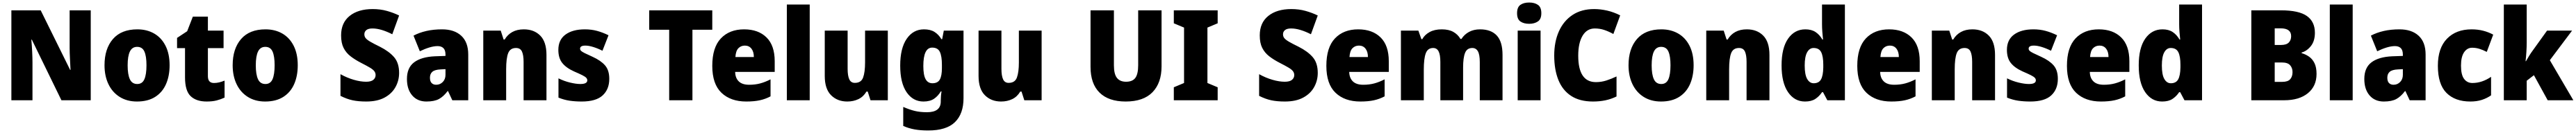

<svg xmlns="http://www.w3.org/2000/svg" viewBox="-20 -889 20382 1056"><path d="M698 -93H466L232 -574H228Q232 -531 234.5 -480.5Q237 -430 237 -393V-93H70V-807H302L535 -334H538Q536 -376 533.5 -424Q531 -472 531 -507V-807H698Z M1322 -371Q1322 -286 1293.5 -221Q1265 -156 1207.5 -119.5Q1150 -83 1064 -83Q985 -83 927 -119.5Q869 -156 838 -221Q807 -286 807 -371Q807 -502 873.5 -579Q940 -656 1067 -656Q1142 -656 1199.5 -623Q1257 -590 1289.5 -526Q1322 -462 1322 -371ZM990 -370Q990 -298 1007.5 -260Q1025 -222 1066 -222Q1106 -222 1122.5 -260Q1139 -298 1139 -371Q1139 -443 1122.5 -480Q1106 -517 1065 -517Q1026 -517 1008 -480.5Q990 -444 990 -370Z M1673 -230Q1694 -230 1714.5 -235Q1735 -240 1757 -249V-114Q1727 -100 1694 -91.5Q1661 -83 1615 -83Q1533 -83 1488.5 -125.5Q1444 -168 1444 -275V-507H1381V-588L1461 -641L1506 -757H1625V-646H1749V-507H1625V-284Q1625 -230 1673 -230Z M2336 -371Q2336 -286 2307.5 -221Q2279 -156 2221.5 -119.5Q2164 -83 2078 -83Q1999 -83 1941 -119.5Q1883 -156 1852 -221Q1821 -286 1821 -371Q1821 -502 1887.5 -579Q1954 -656 2081 -656Q2156 -656 2213.5 -623Q2271 -590 2303.5 -526Q2336 -462 2336 -371ZM2004 -370Q2004 -298 2021.5 -260Q2039 -222 2080 -222Q2120 -222 2136.5 -260Q2153 -298 2153 -371Q2153 -443 2136.5 -480Q2120 -517 2079 -517Q2040 -517 2022 -480.5Q2004 -444 2004 -370Z M3138 -310Q3138 -249 3109 -197Q3080 -145 3022.5 -114Q2965 -83 2878 -83Q2815 -83 2769 -93Q2723 -103 2674 -128V-300Q2726 -271 2779.5 -255.5Q2833 -240 2877 -240Q2916 -240 2934 -255Q2952 -270 2952 -293Q2952 -310 2942 -323.5Q2932 -337 2907 -352Q2882 -367 2839 -389Q2790 -414 2754 -442Q2718 -470 2698.5 -509Q2679 -548 2679 -608Q2679 -708 2746.5 -762.5Q2814 -817 2929 -817Q2989 -817 3041 -802.5Q3093 -788 3138 -766L3084 -617Q3041 -639 3001.5 -651Q2962 -663 2927 -663Q2894 -663 2878.5 -650Q2863 -637 2863 -617Q2863 -599 2873.5 -586Q2884 -573 2910.5 -557.5Q2937 -542 2986 -518Q3059 -481 3098.5 -435Q3138 -389 3138 -310Z M3478 -656Q3575 -656 3630 -605Q3685 -554 3685 -456V-93H3559L3525 -166H3522Q3490 -123 3453.5 -103Q3417 -83 3354 -83Q3283 -83 3241.5 -131.5Q3200 -180 3200 -262Q3200 -351 3256.5 -394Q3313 -437 3420 -442L3505 -445V-455Q3505 -491 3488.5 -507Q3472 -523 3443 -523Q3413 -523 3377 -512Q3341 -501 3302 -482L3252 -606Q3297 -630 3353.5 -643Q3410 -656 3478 -656ZM3467 -338Q3421 -336 3401.5 -319.5Q3382 -303 3382 -272Q3382 -243 3395.5 -229.5Q3409 -216 3431 -216Q3462 -216 3483.5 -238Q3505 -260 3505 -295V-340Z M4125 -656Q4206 -656 4255 -606Q4304 -556 4304 -453V-93H4123V-397Q4123 -452 4110 -480Q4097 -508 4063 -508Q4017 -508 4001 -467Q3985 -426 3985 -339V-93H3804V-646H3942L3965 -575H3973Q3996 -614 4034 -635Q4072 -656 4125 -656Z M4801 -263Q4801 -180 4748.5 -131.5Q4696 -83 4583 -83Q4531 -83 4487 -89.5Q4443 -96 4399 -114V-267Q4443 -245 4490.5 -233.5Q4538 -222 4572 -222Q4627 -222 4627 -251Q4627 -262 4619 -271Q4611 -280 4588.5 -291.5Q4566 -303 4522 -322Q4460 -350 4429 -389Q4398 -428 4398 -493Q4398 -573 4454.5 -614.5Q4511 -656 4608 -656Q4659 -656 4703.5 -644Q4748 -632 4795 -609L4747 -486Q4712 -504 4675.5 -515.5Q4639 -527 4612 -527Q4570 -527 4570 -503Q4570 -493 4577.5 -485.5Q4585 -478 4606 -467.5Q4627 -457 4669 -438Q4733 -409 4767 -370.5Q4801 -332 4801 -263Z M5459 -93H5275V-653H5117V-807H5616V-653H5459Z M5868 -656Q5980 -656 6045 -592Q6110 -528 6110 -403V-318H5797Q5798 -270 5825.5 -243Q5853 -216 5908 -216Q5955 -216 5994.5 -226.5Q6034 -237 6077 -259V-124Q6038 -103 5993 -93Q5948 -83 5885 -83Q5761 -83 5688.5 -152.5Q5616 -222 5616 -366Q5616 -512 5684 -584Q5752 -656 5868 -656ZM5874 -527Q5843 -527 5822.5 -506Q5802 -485 5799 -436H5945Q5945 -478 5926 -502.5Q5907 -527 5874 -527Z M6387 -93H6206V-853H6387Z M7005 -646V-93H6868L6846 -162H6836Q6812 -121 6772.5 -102Q6733 -83 6684 -83Q6606 -83 6556 -133Q6506 -183 6506 -286V-646H6687V-342Q6687 -288 6700 -259.5Q6713 -231 6744 -231Q6794 -231 6809.5 -273.5Q6825 -316 6825 -393V-646Z M7291 -656Q7342 -656 7374.5 -635.5Q7407 -615 7429 -578H7435L7448 -646H7604V-110Q7604 15 7536 81Q7468 147 7324 147Q7264 147 7217 138.5Q7170 130 7127 111V-40Q7175 -19 7217.5 -8.5Q7260 2 7315 2Q7424 2 7424 -83V-92Q7424 -106 7425.5 -125.5Q7427 -145 7430 -163H7424Q7403 -127 7371 -105Q7339 -83 7287 -83Q7204 -83 7153.5 -157Q7103 -231 7103 -368Q7103 -506 7154.5 -581Q7206 -656 7291 -656ZM7356 -511Q7286 -511 7286 -365Q7286 -293 7304 -260.5Q7322 -228 7358 -228Q7400 -228 7416.5 -257.5Q7433 -287 7433 -349V-374Q7433 -442 7417 -476.5Q7401 -511 7356 -511Z M8222 -646V-93H8085L8063 -162H8053Q8029 -121 7989.5 -102Q7950 -83 7901 -83Q7823 -83 7773 -133Q7723 -183 7723 -286V-646H7904V-342Q7904 -288 7917 -259.5Q7930 -231 7961 -231Q8011 -231 8026.5 -273.5Q8042 -316 8042 -393V-646Z M9171 -362Q9171 -231 9099.5 -157Q9028 -83 8887 -83Q8752 -83 8680.5 -153.5Q8609 -224 8609 -358V-807H8794V-370Q8794 -301 8818 -270.5Q8842 -240 8890 -240Q8941 -240 8963.5 -270.5Q8986 -301 8986 -371V-807H9171Z M9615 -93H9268V-196L9349 -230V-670L9268 -704V-807H9615V-704L9534 -670V-230L9615 -196Z M10407 -310Q10407 -249 10378 -197Q10349 -145 10291.5 -114Q10234 -83 10147 -83Q10084 -83 10038 -93Q9992 -103 9943 -128V-300Q9995 -271 10048.5 -255.5Q10102 -240 10146 -240Q10185 -240 10203 -255Q10221 -270 10221 -293Q10221 -310 10211 -323.5Q10201 -337 10176 -352Q10151 -367 10108 -389Q10059 -414 10023 -442Q9987 -470 9967.5 -509Q9948 -548 9948 -608Q9948 -708 10015.5 -762.5Q10083 -817 10198 -817Q10258 -817 10310 -802.5Q10362 -788 10407 -766L10353 -617Q10310 -639 10270.5 -651Q10231 -663 10196 -663Q10163 -663 10147.5 -650Q10132 -637 10132 -617Q10132 -599 10142.5 -586Q10153 -573 10179.5 -557.5Q10206 -542 10255 -518Q10328 -481 10367.5 -435Q10407 -389 10407 -310Z M10727 -656Q10839 -656 10904 -592Q10969 -528 10969 -403V-318H10656Q10657 -270 10684.5 -243Q10712 -216 10767 -216Q10814 -216 10853.5 -226.5Q10893 -237 10936 -259V-124Q10897 -103 10852 -93Q10807 -83 10744 -83Q10620 -83 10547.5 -152.5Q10475 -222 10475 -366Q10475 -512 10543 -584Q10611 -656 10727 -656ZM10733 -527Q10702 -527 10681.5 -506Q10661 -485 10658 -436H10804Q10804 -478 10785 -502.5Q10766 -527 10733 -527Z M11691 -656Q11778 -656 11823.5 -607Q11869 -558 11869 -453V-93H11689V-396Q11689 -456 11674 -482Q11659 -508 11630 -508Q11588 -508 11572.5 -469Q11557 -430 11557 -353V-93H11377V-396Q11377 -455 11363 -481.5Q11349 -508 11320 -508Q11277 -508 11261.5 -465.5Q11246 -423 11246 -337V-93H11065V-646H11203L11227 -578H11234Q11253 -613 11292 -634.5Q11331 -656 11388 -656Q11444 -656 11480 -635.5Q11516 -615 11536 -580H11544Q11567 -616 11604.5 -636Q11642 -656 11691 -656Z M12080 -869Q12122 -869 12149 -850.5Q12176 -832 12176 -784Q12176 -737 12148.5 -718.5Q12121 -700 12080 -700Q12037 -700 12010.5 -718.5Q11984 -737 11984 -784Q11984 -832 12010.5 -850.5Q12037 -869 12080 -869ZM12170 -646V-93H11989V-646Z M12599 -663Q12537 -663 12502.5 -605.5Q12468 -548 12468 -447Q12468 -237 12608 -237Q12651 -237 12691 -250Q12731 -263 12771 -282V-123Q12728 -102 12682.5 -92.5Q12637 -83 12585 -83Q12480 -83 12412 -127.5Q12344 -172 12311 -254Q12278 -336 12278 -448Q12278 -557 12315 -640Q12352 -723 12422.5 -770Q12493 -817 12594 -817Q12644 -817 12696.5 -805Q12749 -793 12800 -767L12746 -619Q12710 -639 12674.5 -651Q12639 -663 12599 -663Z M13381 -371Q13381 -286 13352.5 -221Q13324 -156 13266.5 -119.5Q13209 -83 13123 -83Q13044 -83 12986 -119.5Q12928 -156 12897 -221Q12866 -286 12866 -371Q12866 -502 12932.5 -579Q12999 -656 13126 -656Q13201 -656 13258.5 -623Q13316 -590 13348.5 -526Q13381 -462 13381 -371ZM13049 -370Q13049 -298 13066.5 -260Q13084 -222 13125 -222Q13165 -222 13181.5 -260Q13198 -298 13198 -371Q13198 -443 13181.5 -480Q13165 -517 13124 -517Q13085 -517 13067 -480.5Q13049 -444 13049 -370Z M13802 -656Q13883 -656 13932 -606Q13981 -556 13981 -453V-93H13800V-397Q13800 -452 13787 -480Q13774 -508 13740 -508Q13694 -508 13678 -467Q13662 -426 13662 -339V-93H13481V-646H13619L13642 -575H13650Q13673 -614 13711 -635Q13749 -656 13802 -656Z M14262 -83Q14179 -83 14128 -157.5Q14077 -232 14077 -370Q14077 -508 14128.5 -582Q14180 -656 14265 -656Q14314 -656 14346 -634.5Q14378 -613 14400 -575H14405Q14402 -602 14399.5 -635Q14397 -668 14397 -696V-853H14578V-93H14439L14405 -157H14397Q14375 -124 14344 -103.5Q14313 -83 14262 -83ZM14331 -228Q14372 -228 14389 -258.5Q14406 -289 14407 -354V-375Q14407 -441 14390.5 -474.5Q14374 -508 14330 -508Q14298 -508 14279 -473.5Q14260 -439 14260 -369Q14260 -296 14279.5 -262Q14299 -228 14331 -228Z M14928 -656Q15040 -656 15105 -592Q15170 -528 15170 -403V-318H14857Q14858 -270 14885.5 -243Q14913 -216 14968 -216Q15015 -216 15054.5 -226.5Q15094 -237 15137 -259V-124Q15098 -103 15053 -93Q15008 -83 14945 -83Q14821 -83 14748.5 -152.5Q14676 -222 14676 -366Q14676 -512 14744 -584Q14812 -656 14928 -656ZM14934 -527Q14903 -527 14882.5 -506Q14862 -485 14859 -436H15005Q15005 -478 14986 -502.5Q14967 -527 14934 -527Z M15587 -656Q15668 -656 15717 -606Q15766 -556 15766 -453V-93H15585V-397Q15585 -452 15572 -480Q15559 -508 15525 -508Q15479 -508 15463 -467Q15447 -426 15447 -339V-93H15266V-646H15404L15427 -575H15435Q15458 -614 15496 -635Q15534 -656 15587 -656Z M16263 -263Q16263 -180 16210.5 -131.5Q16158 -83 16045 -83Q15993 -83 15949 -89.5Q15905 -96 15861 -114V-267Q15905 -245 15952.5 -233.5Q16000 -222 16034 -222Q16089 -222 16089 -251Q16089 -262 16081 -271Q16073 -280 16050.5 -291.5Q16028 -303 15984 -322Q15922 -350 15891 -389Q15860 -428 15860 -493Q15860 -573 15916.5 -614.5Q15973 -656 16070 -656Q16121 -656 16165.5 -644Q16210 -632 16257 -609L16209 -486Q16174 -504 16137.5 -515.5Q16101 -527 16074 -527Q16032 -527 16032 -503Q16032 -493 16039.5 -485.5Q16047 -478 16068 -467.5Q16089 -457 16131 -438Q16195 -409 16229 -370.5Q16263 -332 16263 -263Z M16587 -656Q16699 -656 16764 -592Q16829 -528 16829 -403V-318H16516Q16517 -270 16544.5 -243Q16572 -216 16627 -216Q16674 -216 16713.5 -226.5Q16753 -237 16796 -259V-124Q16757 -103 16712 -93Q16667 -83 16604 -83Q16480 -83 16407.5 -152.5Q16335 -222 16335 -366Q16335 -512 16403 -584Q16471 -656 16587 -656ZM16593 -527Q16562 -527 16541.5 -506Q16521 -485 16518 -436H16664Q16664 -478 16645 -502.5Q16626 -527 16593 -527Z M17088 -83Q17005 -83 16954 -157.5Q16903 -232 16903 -370Q16903 -508 16954.5 -582Q17006 -656 17091 -656Q17140 -656 17172 -634.5Q17204 -613 17226 -575H17231Q17228 -602 17225.5 -635Q17223 -668 17223 -696V-853H17404V-93H17265L17231 -157H17223Q17201 -124 17170 -103.5Q17139 -83 17088 -83ZM17157 -228Q17198 -228 17215 -258.5Q17232 -289 17233 -354V-375Q17233 -441 17216.5 -474.5Q17200 -508 17156 -508Q17124 -508 17105 -473.5Q17086 -439 17086 -369Q17086 -296 17105.5 -262Q17125 -228 17157 -228Z M18028 -807Q18170 -807 18233.5 -762Q18297 -717 18297 -629Q18297 -563 18265 -523Q18233 -483 18192 -472V-467Q18224 -458 18251 -439Q18278 -420 18294 -387Q18310 -354 18310 -302Q18310 -205 18241.5 -149Q18173 -93 18054 -93H17794V-807ZM18029 -532Q18071 -532 18090 -551Q18109 -570 18109 -602Q18109 -664 18026 -664H17979V-532ZM17979 -393V-239H18038Q18083 -239 18101.5 -260Q18120 -281 18120 -317Q18120 -349 18101 -371Q18082 -393 18035 -393Z M18596 -93H18415V-853H18596Z M18966 -656Q19063 -656 19118 -605Q19173 -554 19173 -456V-93H19047L19013 -166H19010Q18978 -123 18941.5 -103Q18905 -83 18842 -83Q18771 -83 18729.5 -131.5Q18688 -180 18688 -262Q18688 -351 18744.5 -394Q18801 -437 18908 -442L18993 -445V-455Q18993 -491 18976.5 -507Q18960 -523 18931 -523Q18901 -523 18865 -512Q18829 -501 18790 -482L18740 -606Q18785 -630 18841.5 -643Q18898 -656 18966 -656ZM18955 -338Q18909 -336 18889.5 -319.5Q18870 -303 18870 -272Q18870 -243 18883.5 -229.5Q18897 -216 18919 -216Q18950 -216 18971.5 -238Q18993 -260 18993 -295V-340Z M19527 -83Q19406 -83 19338 -151.5Q19270 -220 19270 -367Q19270 -507 19342 -581.5Q19414 -656 19537 -656Q19586 -656 19628.5 -645Q19671 -634 19708 -614L19657 -477Q19626 -493 19598 -501.5Q19570 -510 19541 -510Q19502 -510 19477.5 -474Q19453 -438 19453 -368Q19453 -295 19477.5 -262.5Q19502 -230 19543 -230Q19619 -230 19691 -279V-132Q19658 -109 19618 -96Q19578 -83 19527 -83Z M19973 -553Q19973 -518 19970.5 -478Q19968 -438 19964 -403H19967Q19978 -423 19993 -447Q20008 -471 20020 -487L20134 -646H20332L20156 -411L20342 -93H20139L20030 -292L19973 -248V-93H19792V-853H19973Z"/></svg>

Font: Noto Sans Telugu UI SemiCondensed Black
Style: Regular
Weight: 900
Width: 4
Designer: Jelle Bosma - Monotype Design Team
Foundry: Monotype Imaging Inc.
Version: Version 2.005; ttfautohint (v1.8.4.7-5d5b)